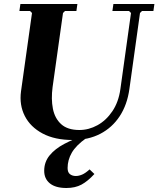

<svg xmlns="http://www.w3.org/2000/svg" viewBox="-20 -690 792 960"><path d="M547 -670H752L747 -635H690L680 -625L627 -245Q616 -166 578.5 -109Q541 -52 481.5 -21Q422 10 344 10Q254 10 193 -22.5Q132 -55 104 -110Q76 -165 85 -233L140 -625L130 -635H77L82 -670H367L362 -635H305L295 -625L243 -255Q235 -195 244.5 -146.5Q254 -98 286 -69Q318 -40 377 -40Q424 -40 467.5 -64Q511 -88 542 -134Q573 -180 582 -245L635 -625L625 -635H542ZM404 -15 412 0Q360 37 339 73.5Q318 110 318 150Q318 172 330 181Q342 190 359 190Q374 190 390.5 183Q407 176 428 157L452 180Q419 216 387.5 233Q356 250 312 250Q258 250 229.5 227Q201 204 201 164Q201 120 228 87Q255 54 301.5 29.5Q348 5 404 -15Z"/></svg>

Font: Brygada 1918
Style: Bold Italic
Weight: 700
Italic angle: -8°
Designer: Mateusz Machalski | Borys Kosmynka | Przemek Hoffer
Foundry: NIEPODLEGLA 2018
Version: Version 3.006